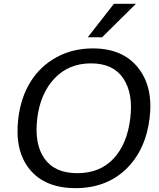

<svg xmlns="http://www.w3.org/2000/svg" viewBox="-20 -978 834 1009"><path d="M441.4 -782.2 578.6 -958H694.3L516.6 -782.2ZM377.4 10.7Q216.3 10.7 135.7 -88.4Q55.7 -186.5 76.2 -356Q89.4 -465.3 140.1 -547.6Q190.9 -629.9 276.4 -676.8Q361.3 -723.6 468.3 -723.6Q625 -723.6 705.6 -622.1Q786.6 -520.5 766.1 -356Q745.6 -189 641.6 -88.4Q537.1 10.7 377.4 10.7ZM386.2 -67.9Q504.9 -67.9 576.7 -144.5Q648.4 -221.2 664.6 -356Q680.7 -487.3 627.9 -565.9Q575.2 -645 458 -645Q340.8 -645 266.1 -565.4Q191.9 -486.8 175.8 -356Q159.7 -221.2 213.4 -145Q267.6 -67.9 386.2 -67.9Z"/></svg>

Font: Ride
Style: Italic
Weight: 400
Version: Version 3.000